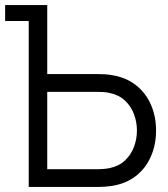

<svg xmlns="http://www.w3.org/2000/svg" viewBox="-27 -740 665 760"><path d="M86.7 0V-657H-6.7V-720H160V-446.7H364.7Q375 -446.7 388.3 -445.9Q401.7 -445.2 415.3 -442.7Q471.3 -434 510.6 -403.3Q549.8 -372.7 570.2 -326.1Q590.7 -279.5 590.7 -223.3Q590.7 -167.2 570.3 -120.6Q550 -74 510.8 -43.3Q471.5 -12.7 415.3 -4Q401.7 -2 388.4 -1Q375.2 0 364.7 0ZM160 -70.3H362.7Q371.8 -70.3 383.8 -71.3Q395.8 -72.3 407.3 -74.7Q444.2 -82.5 468 -105.1Q491.8 -127.7 503.4 -158.8Q515 -189.8 515 -223.3Q515 -256.8 503.4 -287.9Q491.8 -319 468 -341.6Q444.2 -364.2 407.3 -372Q395.8 -374.7 383.8 -375.5Q371.8 -376.3 362.7 -376.3H160Z"/></svg>

Font: Manrope ExtraLight
Style: Regular
Weight: 200
Designer: Mikhail Sharanda
Foundry: Mikhail Sharanda
Version: Version 4.505